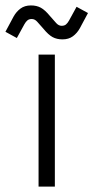

<svg xmlns="http://www.w3.org/2000/svg" viewBox="-54 -687 344 707"><path d="M88 0V-486H148V0ZM8 -547 -34 -570 -4 -626Q6 -644 21.5 -655.5Q37 -667 60 -667Q81 -667 96.5 -658.5Q112 -650 130 -628Q144 -612 153 -602Q162 -592 173 -592Q183 -592 189 -597Q195 -602 200 -611L228 -662L270 -639L240 -583Q230 -565 214.5 -553.5Q199 -542 176 -542Q155 -542 139.5 -550.5Q124 -559 106 -581Q92 -597 83 -607Q74 -617 63 -617Q53 -617 47 -612Q41 -607 36 -598Z"/></svg>

Font: Space Grotesk Light
Style: Regular
Weight: 300
Designer: Florian Karsten
Foundry: Florian Karsten
Version: Version 2.000